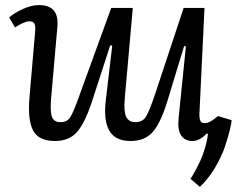

<svg xmlns="http://www.w3.org/2000/svg" viewBox="-20 -541 939 756"><path d="M16.1 -472.2Q35.6 -489.7 69.8 -505.4Q104 -521 132.8 -521Q212.9 -521 206.1 -438L181.2 -152.8Q176.8 -100.1 184.8 -80.1Q192.9 -60.1 217.8 -60.1Q243.7 -60.1 255.9 -78.4Q268.1 -96.7 289.6 -156.2Q294.4 -169.4 296.9 -176.8L418 -509.8H502.9L471.2 -152.8Q466.8 -101.6 477.1 -80.8Q487.3 -60.1 513.2 -60.1Q541.5 -60.1 554.9 -81.8Q568.4 -103.5 592.8 -176.8L703.1 -509.8H785.2L765.1 -90.8Q765.1 -71.8 769.8 -64Q774.4 -56.2 787.1 -56.2Q806.6 -56.2 837.9 -84L892.1 -67.9Q891.6 -56.6 885.3 -30.3Q878.9 -3.9 866 35.4Q853 74.7 826.9 118.9Q800.8 163.1 767.1 194.8L730 163.1Q732.4 159.7 736.3 153.6Q740.2 147.5 750.7 128.2Q761.2 108.9 770 89.1Q778.8 69.3 787.4 41Q795.9 12.7 798.8 -14.2L793.9 -15.1Q766.1 14.2 737.8 14.2Q708 14.2 693.4 -7.8Q678.7 -29.8 683.1 -74.2L711.9 -357.9L705.1 -359.9L638.2 -140.1Q612.3 -56.2 581.1 -21Q549.8 14.2 494.1 14.2Q433.6 14.2 410.2 -26.9Q386.7 -67.9 397 -149.9L421.9 -360.8L414.1 -362.8L341.8 -140.1Q314 -56.2 283 -21Q252 14.2 196.8 14.2Q132.3 14.2 110.4 -27.1Q88.4 -68.4 96.2 -159.2L118.2 -414.1Q120.6 -437.5 116 -447.3Q111.3 -457 95.2 -457Q76.7 -457 39.1 -433.1Z"/></svg>

Font: Literata Book
Style: Italic
Weight: 400
Italic angle: -3°
Designer: Latin by Veronika Burian and Jose Scaglione. Greek by Irene Vlachou. Cyrillic by Vera Evstafieva
Foundry: TypeTogether
Version: Version 1.003;PS 001.003;hotconv 1.0.88;makeotf.lib2.5.64775